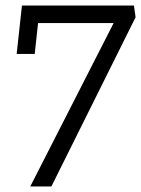

<svg xmlns="http://www.w3.org/2000/svg" viewBox="-20 -541 508 691"><path d="M59 -521H462L468 -479L165 130H89L389 -458H117L105 -347H40Z"/></svg>

Font: Zilla Slab
Style: Italic
Weight: 400
Italic angle: -6°
Designer: Typotheque.com
Foundry: Typotheque type foundry
Version: Version 1.1; 2017; ttfautohint (v1.6)